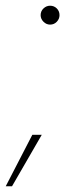

<svg xmlns="http://www.w3.org/2000/svg" viewBox="-74 -528 228 671"><path d="M101 -442Q88 -442 78 -452Q68 -462 68 -475Q68 -489 78 -498.5Q88 -508 101 -508Q115 -508 124.5 -498.5Q134 -489 134 -475Q134 -462 124.5 -452Q115 -442 101 -442ZM-54 123 39 -57H72L-32 123Z"/></svg>

Font: DM Sans 36pt Thin
Style: Italic
Weight: 250
Italic angle: -10°
Designer: Colophon Foundry, Jonny Pinhorn
Foundry: Colophon Foundry
Version: Version 4.004;gftools[0.9.30]